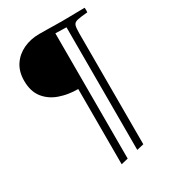

<svg xmlns="http://www.w3.org/2000/svg" viewBox="-214 -812 1004 1123"><g transform="rotate(-30 288.0 -250.5)"><path d="M438 -588V162L391 173V-655L317 -657V189L270 200V-308Q203 -308 146 -328Q89 -348 54.5 -392Q20 -436 20 -507Q20 -569 48.5 -612Q77 -655 125.5 -678Q174 -701 234 -701Q256 -701 284.5 -700.5Q313 -700 341 -699.5Q369 -699 389 -699Q408 -699 435.5 -699.5Q463 -700 491 -700.5Q519 -701 540 -701Q542 -686 540 -670Q492 -666 470.5 -661Q449 -656 443.5 -640.5Q438 -625 438 -588Z"/></g></svg>

Font: Castoro
Style: Regular
Weight: 400
Designer: John Hudson
Foundry: Tiro Typeworks Ltd.
Version: Version 2.04